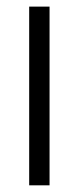

<svg xmlns="http://www.w3.org/2000/svg" viewBox="-20 -555 224 575"><path d="M67.4 0V-535.2H128.4V0Z"/></svg>

Font: Oxygen Light
Style: Regular
Weight: 300
Designer: vernon adams
Foundry: Vernon Adams
Version: Version Release 0.2.3 webfont; ttfautohint (v0.93.3-1d66) -l